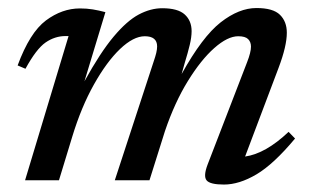

<svg xmlns="http://www.w3.org/2000/svg" viewBox="-20 -460 794 490"><path d="M733 -106.5Q678.5 -41 634.5 -15Q590.5 11 551.5 11Q516 11 507.2 0.2Q498.5 -10.5 510 -40.5L610.5 -301Q620.5 -326.5 620.5 -341Q620.5 -353 613.2 -360.2Q606 -367.5 588 -367.5Q561 -367.5 527 -337.5Q493 -307.5 459.5 -253.2Q426 -199 401 -125.5L361.5 0H273L372 -302.5Q376.5 -315.5 378.8 -325Q381 -334.5 381 -341.5Q381 -367.5 349.5 -367.5Q320.5 -367.5 286.2 -334.8Q252 -302 219.8 -244.5Q187.5 -187 164.5 -111.5L130.5 0H44L155 -368H147.5Q120 -368 96.2 -351.5Q72.5 -335 45 -284.5L25 -293Q56 -377 97.2 -407.8Q138.5 -438.5 184 -438.5Q201.5 -438.5 216.8 -436Q232 -433.5 249 -429L195.5 -252.5Q236 -326 270 -366.5Q304 -407 334.2 -423Q364.5 -439 394 -439Q434 -439 451.5 -423Q469 -407 469 -380.5Q469 -365 464.2 -345.2Q459.5 -325.5 451.5 -299.5L443.5 -271Q496.5 -366.5 543.2 -403Q590 -439.5 634.5 -439.5Q677 -439.5 694.5 -422.2Q712 -405 712 -376.5Q712 -342.5 691 -287L605.5 -60.5Q658 -68 716.5 -123.5Z"/></svg>

Font: Newsreader Text Medium
Style: Italic
Weight: 500
Italic angle: -17°
Designer: Hugues Gentile
Foundry: Production Type
Version: Version 1.001